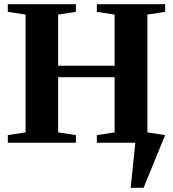

<svg xmlns="http://www.w3.org/2000/svg" viewBox="-20 -675 817 908"><path d="M761 -36 659 213H598L620 0H438V-36L522 -49V-310H255V-49L339 -36V0H17V-36L101 -49V-606L17 -619V-655H339V-619L255 -606V-364H522V-606L438 -619V-655H761V-619L677 -606V-49Z"/></svg>

Font: Libra Serif Modern
Style: Bold
Weight: 700
Designer: Stefan Peev, Context Ltd
Foundry: Ascender Corporation
Version: Version 1.000